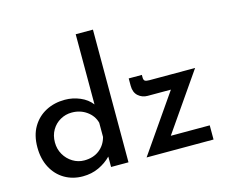

<svg xmlns="http://www.w3.org/2000/svg" viewBox="-108 -927 1286 1086"><g transform="rotate(-15 535.0 -383.5)"><path d="M250 10Q191 10 144 -17.5Q97 -45 70 -96Q43 -147 43 -215Q43 -285 72 -334Q101 -383 150.5 -409Q200 -435 262 -435Q308 -435 350.5 -417Q393 -399 418 -366V-777H519V0H417V-61Q387 -30 344.5 -10Q302 10 250 10ZM281 -75Q334 -75 369.5 -102.5Q405 -130 417 -176V-259Q406 -301 368.5 -328Q331 -355 281 -355Q245 -355 214 -337.5Q183 -320 164.5 -288.5Q146 -257 146 -216Q146 -177 164.5 -145Q183 -113 214 -94Q245 -75 281 -75ZM721 -335Q689 -335 666 -355.5Q643 -376 643 -415V-458H720V-444Q720 -427 728 -422.5Q736 -418 754 -418H1021L789 -83H1017V0H625L857 -335Z"/></g></svg>

Font: Reem Kufi Ink
Style: Regular
Weight: 400
Designer: Khaled Hosny
Version: Version 1.7